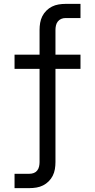

<svg xmlns="http://www.w3.org/2000/svg" viewBox="-20 -755 490 990"><path d="M55 215V141H132Q144 141 154.5 137Q165 133 172 124Q179 115 181.5 103.5Q184 92 184 81V-400H55V-473H184V-601Q184 -619 187 -637Q190 -655 198 -671Q206 -687 219 -700Q232 -713 248 -721Q264 -729 282 -732Q300 -735 318 -735H395V-662H318Q306 -662 295.5 -657.5Q285 -653 278 -644Q271 -635 268.5 -623.5Q266 -612 266 -601V-473H395V-400H266V81Q266 99 263 117Q260 135 252 151Q244 167 231 180Q218 193 202 201Q186 209 168 212Q150 215 132 215Z"/></svg>

Font: Iosevka Aile
Style: Regular
Weight: 400
Designer: Belleve Invis
Foundry: Belleve Invis
Version: Version 28.0.1; ttfautohint (v1.8.4)